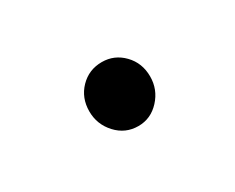

<svg xmlns="http://www.w3.org/2000/svg" viewBox="-37 -749 391 320"><g transform="rotate(-30 158.5 -589.5)"><path d="M105 -590Q105 -616 122 -633.5Q139 -651 164 -651Q188 -651 205 -633.5Q222 -616 222 -590Q222 -565 205 -546.5Q188 -528 164 -528Q139 -528 122 -546.5Q105 -565 105 -590Z"/></g></svg>

Font: Noto Sans Living
Style: Regular
Weight: 400
Designer: Monotype Design Team
Foundry: Monotype Imaging Inc.
Version: Version 2.013; ttfautohint (v1.8.4.7-5d5b)